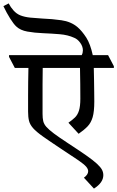

<svg xmlns="http://www.w3.org/2000/svg" viewBox="-81 -944 689 1128"><path d="M471 164 412 100Q437 82 437 62Q437 49 425 35Q413 21 379 -2.5Q345 -26 279 -69Q211 -114 171.5 -142Q132 -170 113.5 -191Q95 -212 89.5 -234Q84 -256 84 -288V-381Q84 -422 84.5 -461Q85 -500 86 -545H6L-28 -610V-620H399Q402 -626 404 -632Q406 -641 406 -648Q406 -671 390.5 -692.5Q375 -714 355 -722Q318 -739 269.5 -743Q221 -747 171.5 -749Q122 -751 80 -758.5Q38 -766 14 -789Q-1 -803 -21.5 -835.5Q-42 -868 -61 -908L-30 -924Q-19 -902 -1.5 -882.5Q16 -863 38 -854Q63 -844 97 -840.5Q131 -837 168 -835Q224 -833 280 -825Q336 -817 374 -785Q400 -763 426 -723Q450 -685 464 -620H554L588 -555V-545H470Q471 -512 471.5 -474Q472 -436 472.5 -402.5Q473 -369 473 -348Q473 -289 463.5 -256Q454 -223 434 -202Q414 -181 381 -158L321 -223Q344 -239 359.5 -254Q375 -269 383 -294.5Q391 -320 391 -364Q391 -411 390.5 -451.5Q390 -492 389 -545H170Q169 -490 169 -450V-275Q169 -250 173 -232.5Q177 -215 191.5 -198.5Q206 -182 236 -159.5Q266 -137 318 -103Q384 -60 425.5 -31Q467 -2 488.5 18Q510 38 518 53Q526 68 526 85Q526 129 471 164Z"/></svg>

Font: Tiro Devanagari Sanskrit
Style: Regular
Weight: 400
Designer: Devanagari: John Hudson & Fiona Ross. Latin: John Hudson.
Foundry: Tiro Typeworks Ltd.
Version: Version 1.52